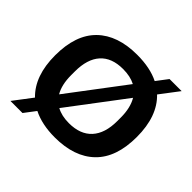

<svg xmlns="http://www.w3.org/2000/svg" viewBox="-188 -928 1168 1168"><g transform="rotate(45 396.5 -343.5)"><path d="M48.8 45.9 140.1 -74.2Q44.9 -166.5 44.9 -342.8Q44.9 -519.5 136.5 -608.9Q228 -698.2 396 -698.2Q507.8 -698.2 584 -660.2L639.2 -732.9H743.2L651.9 -612.8Q748 -521 748 -342.8Q748 -166.5 656.2 -77.1Q564.5 12.2 396 12.2Q286.1 12.2 208 -26.9L152.8 45.9ZM199.2 -327.1Q199.2 -243.2 230 -191.9L502.9 -553.2Q459.5 -576.2 396 -576.2Q299.3 -576.2 249.3 -520.5Q199.2 -464.8 199.2 -357.9ZM396 -109.9Q493.2 -109.9 544.2 -165.8Q595.2 -221.7 595.2 -327.1V-357.9Q595.2 -440.9 563 -495.1L290 -133.8Q333 -109.9 396 -109.9Z"/></g></svg>

Font: Archivo
Style: Bold
Weight: 700
Designer: Hector Gatti
Foundry: Omnibus-Type
Version: Version 2.001